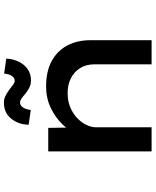

<svg xmlns="http://www.w3.org/2000/svg" viewBox="73 -866 793 979"><g transform="rotate(-90 469.5 -376.5)"><path d="M187 0V-527H307L309 -387L272 -381Q291 -419 325.5 -455Q360 -491 409.5 -514.5Q459 -538 518 -538Q596 -538 648.5 -509Q701 -480 727.5 -429Q754 -378 754 -313V0H631V-292Q631 -334 611.5 -365Q592 -396 558 -412.5Q524 -429 482 -428Q444 -428 412.5 -415Q381 -402 358 -380.5Q335 -359 322.5 -333.5Q310 -308 310 -284V0H249Q221 0 205.5 0Q190 0 187 0ZM549 -615Q530 -615 515 -622Q500 -629 482 -643Q464 -659 454 -665Q444 -671 436 -671Q423 -671 412.5 -657.5Q402 -644 398 -616L323 -627Q324 -679 354 -716Q384 -753 435 -753Q454 -753 468.5 -746Q483 -739 501 -726Q519 -712 528.5 -705Q538 -698 547 -698Q561 -698 571 -711.5Q581 -725 584 -752L660 -741Q659 -708 645 -678.5Q631 -649 606.5 -632Q582 -615 549 -615Z"/></g></svg>

Font: Lexend Tera Medium
Style: Regular
Weight: 500
Designer: Bonnie Shaver-Troup, Thomas Jockin
Foundry: Lexend
Version: Version 1.007